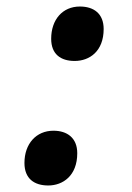

<svg xmlns="http://www.w3.org/2000/svg" viewBox="-20 -561 405 589"><path d="M209 -374C255 -374 298 -404 298 -472C298 -519 268 -541 225 -541C172 -541 137 -501 137 -442C137 -395 166 -374 209 -374ZM128 8C173 8 217 -22 217 -91C217 -138 186 -160 144 -160C91 -160 55 -120 55 -61C55 -13 85 8 128 8Z"/></svg>

Font: Noto Serif Display SemiCondensed ExtraBold
Style: Italic
Weight: 800
Width: 4
Italic angle: -12°
Designer: Monotype Design Team
Foundry: Monotype Imaging Inc.
Version: Version 2.009